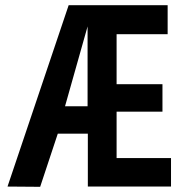

<svg xmlns="http://www.w3.org/2000/svg" viewBox="-20 -720 695 741"><path d="M9 0 245 -700H627V-588H430V-395H607V-289H430V-110H640V0H319V-204H203L135 1ZM231 -310H318V-618Z"/></svg>

Font: Georama Condensed SemiBold
Style: Regular
Weight: 600
Width: 3
Designer: Jean-Baptiste Levee
Foundry: Production Type
Version: Version 1.000